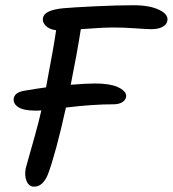

<svg xmlns="http://www.w3.org/2000/svg" viewBox="-20 -679 653 725"><path d="M108.9 25.9Q89.4 25.9 80.6 5.1Q71.8 -15.6 77.1 -43Q79.1 -51.8 88.4 -84Q97.7 -116.2 111.6 -166Q125.5 -215.8 136.2 -262.2Q128.4 -261.2 115.2 -261.2Q67.4 -261.2 47.6 -275.4Q27.8 -289.6 32.2 -309.1Q37.1 -331.5 75.2 -336.9Q120.1 -344.7 153.8 -349.1Q184.1 -507.8 191.9 -564.9Q166.5 -567.9 152.8 -581.5Q139.2 -595.2 142.1 -610.8Q147 -641.1 219.2 -647.9Q258.3 -651.4 340.6 -655.3Q422.9 -659.2 484.9 -659.2Q544.9 -659.2 581.1 -641.8Q617.2 -624.5 611.8 -600.1Q609.4 -585.9 593.3 -577.4Q577.1 -568.8 551.8 -568.8Q536.1 -568.8 491.9 -572Q447.8 -575.2 411.1 -575.2Q365.7 -575.2 285.2 -568.8Q271.5 -480.5 247.1 -358.9Q305.7 -363.8 339.8 -363.8Q366.7 -363.8 387.9 -360.4Q409.2 -356.9 422.4 -351.3Q435.5 -345.7 443.8 -338.9Q452.1 -332 454.8 -325.2Q457.5 -318.4 456.1 -312Q453.6 -300.3 440.9 -292.7Q428.2 -285.2 409.2 -285.2Q330.6 -285.2 229 -272.9Q190.4 -99.1 161.1 -21Q142.1 25.9 108.9 25.9Z"/></svg>

Font: Shantell Sans Irregular Bouncy
Style: Italic
Weight: 400
Italic angle: -11.31°
Designer: Stephen Nixon, Anya Danilova, Shantell Martin
Foundry: Arrow Type
Version: Version 1.006;[9816181b4]